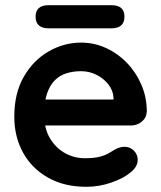

<svg xmlns="http://www.w3.org/2000/svg" viewBox="-20 -709 620 739"><path d="M312 10Q227 10 164.5 -25.5Q102 -61 68.5 -122Q35 -183 35 -260Q35 -350 71.5 -413.5Q108 -477 167 -511Q226 -545 292 -545Q343 -545 388.5 -524Q434 -503 469 -466.5Q504 -430 524.5 -382Q545 -334 545 -280Q544 -256 526 -241Q508 -226 484 -226H102L72 -326H439L417 -306V-333Q415 -362 396.5 -385Q378 -408 350.5 -421.5Q323 -435 292 -435Q262 -435 236 -427Q210 -419 191 -400Q172 -381 161 -349Q150 -317 150 -268Q150 -214 172.5 -176.5Q195 -139 230.5 -119.5Q266 -100 306 -100Q343 -100 365 -106Q387 -112 400.5 -120.5Q414 -129 425 -135Q443 -144 459 -144Q481 -144 495.5 -129Q510 -114 510 -94Q510 -67 482 -45Q456 -23 409 -6.5Q362 10 312 10ZM167 -600Q117 -600 117 -645Q117 -689 167 -689H409Q459 -689 459 -645Q459 -600 409 -600Z"/></svg>

Font: Quicksand Light
Style: Bold
Weight: 700
Version: Version 3.004